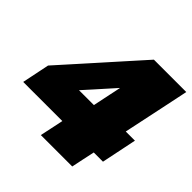

<svg xmlns="http://www.w3.org/2000/svg" viewBox="-186 -842 994 994"><g transform="rotate(45 311.0 -345.0)"><path d="M252 0Q259 -33 265.8 -64.5Q272.5 -96 279.5 -130H-7L24 -281Q47.5 -307 76 -339Q104.5 -371 133.5 -403.2Q162.5 -435.5 187 -463L287 -575Q312.5 -603.5 338.2 -632.2Q364 -661 390 -690H627Q614 -628 601.5 -568Q589 -508 576.5 -449.5L550 -324H617L577 -130H509.5Q502 -96 495.5 -64.5Q489 -33 482 0ZM319 -406Q296.5 -380.5 273.5 -355Q250.5 -329.5 227.5 -304H336.5L356.5 -400Q360 -415.5 363.2 -431.2Q366.5 -447 369.5 -462.5Z"/></g></svg>

Font: Commissioner Black
Style: Italic
Weight: 900
Italic angle: -12°
Designer: Kostas Bartsokas
Foundry: Kostas Bartsokas
Version: Version 1.000; ttfautohint (v1.8.3)